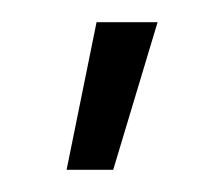

<svg xmlns="http://www.w3.org/2000/svg" viewBox="-20 -759 202 173"><path d="M40 -606H82L122 -739H67Z"/></svg>

Font: Kulim Park ExtraLight
Style: Regular
Weight: 275
Designer: Noponies / Dale Sattler
Foundry: Noponies
Version: Version 1.000; ttfautohint (v1.8.3)